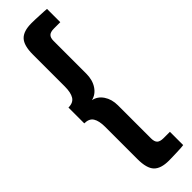

<svg xmlns="http://www.w3.org/2000/svg" viewBox="-343 -862 1013 1013"><g transform="rotate(-45 163.5 -355.0)"><path d="M18 -415Q54 -415 68.5 -438.5Q83 -462 83 -507V-746Q83 -813 109 -840.5Q135 -868 195 -868Q205 -868 222 -867.5Q239 -867 256 -866Q273 -865 287.5 -864.5Q302 -864 306 -863V-764H259Q233 -764 222 -753.5Q211 -743 211 -719V-475Q211 -428 189.5 -395.5Q168 -363 133 -355Q168 -348 189.5 -316Q211 -284 211 -238V8Q211 33 222 43.5Q233 54 259 54H306V153Q302 154 287.5 155Q273 156 256 156.5Q239 157 222 157.5Q205 158 195 158Q135 158 109 130.5Q83 103 83 35V-206Q83 -251 68.5 -274Q54 -297 18 -297Z"/></g></svg>

Font: Encode Sans Compressed
Style: ExtraBold
Weight: 800
Designer: Pablo Impallari, Andres Torresi
Foundry: Pablo Impallari, Andres Torresi
Version: Version 1.000; ttfautohint (v1.00) -l 8 -r 50 -G 200 -x 14 -